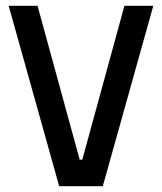

<svg xmlns="http://www.w3.org/2000/svg" viewBox="-20 -645 561 665"><path d="M110 -625 256 -92H265L411 -625H511L336 0H185L10 -625Z"/></svg>

Font: Changa
Style: Regular
Weight: 400
Designer: Eduardo Rodriguez Tunni
Foundry: Eduardo Rodriguez Tunni
Version: Version 2.002; ttfautohint (v1.5.10-5e6f)